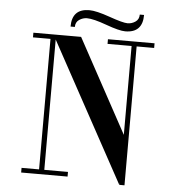

<svg xmlns="http://www.w3.org/2000/svg" viewBox="-60 -951 930 1026"><g transform="rotate(5 405.0 -438.0)"><path d="M339 0V-25H90V0ZM619 20H646V-730H619ZM184 -7H212V-724L618 20L636 -217L346 -750H184ZM326 -725V-750H90V-725ZM740 -725V-750H490V-725ZM378 -896Q285 -896 285 -800H308Q308 -826 327.5 -839Q347 -852 369 -852Q403 -852 474.5 -826Q546 -800 578 -800Q671 -800 671 -896H648Q648 -870 628.5 -857Q609 -844 587 -844Q562 -844 488.5 -870Q415 -896 378 -896Z"/></g></svg>

Font: Solide Mirage
Style: Etroit
Weight: 400
Designer: Jérémy Landes
Foundry: Velvetyne Type Foundry
Version: Version 1.1